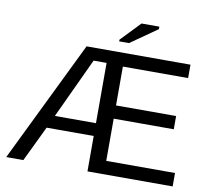

<svg xmlns="http://www.w3.org/2000/svg" viewBox="-91 -970 1182 1074"><g transform="rotate(10 500.0 -433.5)"><path d="M205.6 -201.2 108.9 0H11.7L346.7 -688H937V-611.8H566.4V-391.1H907.7V-315.9H566.4V-76.2H957V0H473.1V-201.2ZM239.7 -273.9H473.1V-616.2H399.4ZM728.5 -853 577.1 -747.1H521.5V-756.8L627.4 -867.2H728.5Z"/></g></svg>

Font: Arimo
Style: Regular
Weight: 400
Designer: Steve Matteson
Foundry: Monotype Imaging Inc.
Version: Version 1.33